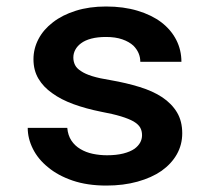

<svg xmlns="http://www.w3.org/2000/svg" viewBox="-20 -558 640 588"><path d="M415 -144Q415 -131.8 409.2 -121.3Q403.3 -110.8 392.1 -102.5Q378.9 -93.3 357.7 -87.9Q336.4 -82.5 307.6 -82.5Q285.6 -82.5 264.4 -86.9Q243.2 -91.3 226.1 -101.6Q209.5 -111.3 198.7 -127.4Q188 -143.6 186 -166.5H64.9Q64.9 -133.8 80.8 -102.1Q96.7 -70.3 127 -45.9Q157.2 -20.5 202.1 -5.1Q247.1 10.3 305.7 10.3Q357.9 10.3 401.1 -1.7Q444.3 -13.7 474.6 -34.7Q504.9 -56.2 521.5 -85.4Q538.1 -114.7 538.1 -149.9Q538.1 -187 522 -213.9Q505.9 -240.7 476.6 -260.3Q447.8 -279.3 407.2 -291.7Q366.7 -304.2 318.8 -312.5Q284.7 -317.9 262.7 -324.7Q240.7 -331.5 228 -340.3Q214.8 -348.6 209.7 -359.1Q204.6 -369.6 204.6 -381.8Q204.6 -394.5 210.7 -405.8Q216.8 -417 228 -425.3Q240.2 -434.6 259.5 -439.7Q278.8 -444.8 304.7 -444.8Q333.5 -444.8 354.5 -437.5Q375.5 -430.2 388.7 -418Q398.9 -407.7 404.3 -395.3Q409.7 -382.8 409.7 -368.7H535.6Q535.6 -404.8 519.8 -435.8Q503.9 -466.8 474.1 -489.7Q444.3 -512.2 401.4 -525.1Q358.4 -538.1 304.7 -538.1Q253.4 -538.1 212.2 -525.1Q170.9 -512.2 142.1 -489.7Q113.3 -467.8 97.9 -438.5Q82.5 -409.2 82.5 -376.5Q82.5 -342.8 97.7 -317.1Q112.8 -291.5 140.1 -272.5Q167 -252.9 205.1 -239Q243.2 -225.1 289.6 -215.8Q326.2 -209 350.3 -201.7Q374.5 -194.3 389.2 -186Q403.8 -177.2 409.4 -167.2Q415 -157.2 415 -144Z"/></svg>

Font: Roboto Mono SemiBold
Style: Regular
Weight: 600
Monospace: yes
Designer: Google
Version: Version 3.000